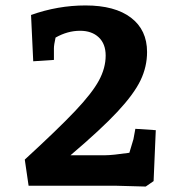

<svg xmlns="http://www.w3.org/2000/svg" viewBox="-20 -682 669 705"><path d="M405 0H85L71 -96Q194 -209 256 -274.5Q318 -340 343 -386Q368 -432 368 -478Q368 -521 342.5 -545Q317 -569 274 -569Q228 -569 184 -544Q178 -517 178 -505V-462L102 -457L94 -627Q192 -662 294 -662Q402 -662 461 -617Q520 -572 520 -491Q520 -437 496 -387Q472 -337 412 -272.5Q352 -208 239 -112H368Q392 -112 455 -121L470 -171L477 -209L552 -204L544 -17L515 3Z"/></svg>

Font: Andada Pro ExtraBold
Style: Regular
Weight: 800
Designer: Carolina Giovagnoli
Foundry: Huerta Tipografica
Version: Version 3.005; ttfautohint (v1.8.4)